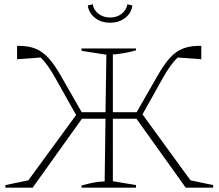

<svg xmlns="http://www.w3.org/2000/svg" viewBox="-20 -868 1011 888"><path d="M131 0H5V-12L111 -34L332 -336L236 -507Q199 -573 168 -602L59 -594V-656H67Q112 -656 144 -643Q176 -630 203.5 -600.5Q231 -571 260 -520L358 -349H468L472 -615L357 -633V-644H609V-635Q579 -627 554.5 -622.5Q530 -618 502 -616V-349H612L710 -520Q739 -571 766.5 -601Q794 -631 826.5 -643.5Q859 -656 903 -656H911V-594L802 -602Q770 -573 733 -507L639 -339L861 -34L966 -12V0H839L611 -319H502V-30L609 -12V0H357V-10Q389 -19 412.5 -23.5Q436 -28 464 -29L468 -319H359ZM489 -763Q446 -763 418 -786.5Q390 -810 386 -843L409 -848Q413 -822 435.5 -804.5Q458 -787 489 -787Q521 -787 543 -804.5Q565 -822 569 -848L592 -843Q589 -810 560.5 -786.5Q532 -763 489 -763Z"/></svg>

Font: Piazzolla SC Thin
Style: Regular
Weight: 100
Designer: Juan Pablo del Peral
Foundry: Huerta Tipografica
Version: Version 1.330